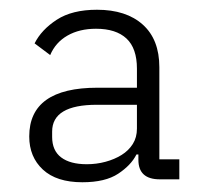

<svg xmlns="http://www.w3.org/2000/svg" viewBox="-20 -724 421 394"><path d="M308 -356Q264 -356 264 -396V-407H260Q249 -385 222.5 -367.5Q196 -350 149 -350Q96 -350 68 -376Q40 -402 40 -444Q40 -544 180 -544H261V-583Q261 -625 239.5 -645Q218 -665 177 -665Q143 -665 118.5 -651Q94 -637 83 -611L51 -635Q65 -663 96.5 -683.5Q128 -704 179 -704Q239 -704 273 -673.5Q307 -643 307 -586V-397H348V-356ZM158 -387Q178 -387 196.5 -392Q215 -397 229.5 -406Q244 -415 252.5 -428.5Q261 -442 261 -460V-509H179Q87 -509 87 -454V-443Q87 -415 105.5 -401Q124 -387 158 -387Z"/></svg>

Font: IBM Plex Sans Thai Looped Light
Style: Regular
Weight: 300
Designer: Mike Abbink, Paul van der Laan, Pieter van Rosmalen, Ben Mitchell, Mark Frömberg
Foundry: Bold Monday
Version: Version 1.1